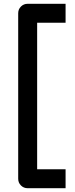

<svg xmlns="http://www.w3.org/2000/svg" viewBox="-20 -868 395 1013"><path d="M326 -748H176V25H326V125H126Q105 125 90.5 110.5Q76 96 76 75V-798Q76 -819 90.5 -833.5Q105 -848 126 -848H326Z"/></svg>

Font: Bruno Ace
Style: Regular
Weight: 400
Version: Version 1.100; ttfautohint (v1.8.4.7-5d5b);gftools[0.9.27]